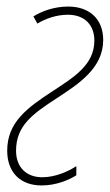

<svg xmlns="http://www.w3.org/2000/svg" viewBox="-20 -556 335 586"><path d="M107 10C152 10 191 -7 213 -21V-49C189 -33 149 -15 109 -15C61 -15 29 -45 29 -96C29 -172 79 -208 153 -256C222 -301 295 -349 295 -434C295 -496 255 -536 188 -536C144 -536 106 -521 82 -506L94 -484C119 -499 152 -511 187 -511C240 -511 268 -478 268 -432C268 -357 203 -319 141 -278C63 -227 2 -183 2 -96C2 -32 40 10 107 10Z"/></svg>

Font: Noto Sans ExtraCondensed Thin
Style: Italic
Weight: 100
Width: 2
Italic angle: -12°
Designer: Monotype Design Team
Foundry: Monotype Imaging Inc.
Version: Version 2.013